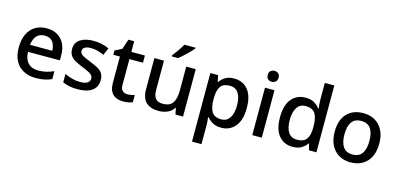

<svg xmlns="http://www.w3.org/2000/svg" viewBox="-83 -1317 4366 2108"><g transform="rotate(15 2100.0 -263.0)"><path d="M296 -549Q367 -549 418 -519.5Q469 -490 497 -435.5Q525 -381 525 -305V-246H163Q165 -164 206.5 -120.5Q248 -77 322 -77Q374 -77 414.5 -87Q455 -97 498 -116V-26Q458 -8 416.5 1Q375 10 317 10Q239 10 179 -21Q119 -52 85.5 -113.5Q52 -175 52 -266Q52 -356 82.5 -419.5Q113 -483 168 -516Q223 -549 296 -549ZM295 -466Q239 -466 205 -429.5Q171 -393 165 -326H417Q416 -388 387 -427Q358 -466 295 -466Z M1015 -153Q1015 -73 957 -31.5Q899 10 795 10Q739 10 698 1.5Q657 -7 623 -23V-118Q659 -100 706.5 -87Q754 -74 798 -74Q857 -74 883.5 -92.5Q910 -111 910 -142Q910 -160 900 -174.5Q890 -189 862.5 -204Q835 -219 782 -240Q731 -261 695 -281.5Q659 -302 640.5 -330.5Q622 -359 622 -404Q622 -475 678.5 -512Q735 -549 828 -549Q878 -549 921.5 -539.5Q965 -530 1006 -511L971 -429Q935 -444 898.5 -454.5Q862 -465 823 -465Q776 -465 751.5 -450Q727 -435 727 -409Q727 -390 738.5 -376.5Q750 -363 778.5 -349Q807 -335 857 -315Q907 -296 942.5 -276Q978 -256 996.5 -227Q1015 -198 1015 -153Z M1337 -78Q1358 -78 1380 -82Q1402 -86 1418 -91V-9Q1401 -1 1371.5 4.5Q1342 10 1312 10Q1268 10 1231.5 -5Q1195 -20 1173 -57Q1151 -94 1151 -161V-457H1076V-506L1155 -546L1193 -660H1259V-539H1413V-457H1259V-162Q1259 -119 1280.5 -98.5Q1302 -78 1337 -78Z M1991 -539V0H1905L1890 -71H1885Q1859 -29 1813 -9.5Q1767 10 1715 10Q1621 10 1571 -37Q1521 -84 1521 -187V-539H1630V-203Q1630 -141 1656 -109.5Q1682 -78 1738 -78Q1820 -78 1851.5 -127Q1883 -176 1883 -268V-539ZM1928 -756Q1917 -742 1898 -722Q1879 -702 1856.5 -680.5Q1834 -659 1812 -639.5Q1790 -620 1772 -606H1700V-618Q1715 -637 1734 -663Q1753 -689 1771.5 -716.5Q1790 -744 1802 -766H1928Z M2428 -549Q2525 -549 2584 -479.5Q2643 -410 2643 -271Q2643 -133 2583 -61.5Q2523 10 2426 10Q2365 10 2326.5 -13Q2288 -36 2265 -65H2258Q2261 -48 2263 -23.5Q2265 1 2265 20V240H2157V-539H2245L2260 -467H2265Q2288 -501 2326.5 -525Q2365 -549 2428 -549ZM2401 -460Q2327 -460 2297 -417.5Q2267 -375 2265 -288V-271Q2265 -179 2294.5 -129Q2324 -79 2403 -79Q2447 -79 2475.5 -103.5Q2504 -128 2518 -171Q2532 -214 2532 -272Q2532 -360 2500 -410Q2468 -460 2401 -460Z M2886 -539V0H2778V-539ZM2833 -745Q2857 -745 2875.5 -730.5Q2894 -716 2894 -683Q2894 -651 2875.5 -636Q2857 -621 2833 -621Q2807 -621 2789 -636Q2771 -651 2771 -683Q2771 -716 2789 -730.5Q2807 -745 2833 -745Z M3236 10Q3139 10 3080 -60Q3021 -130 3021 -269Q3021 -407 3080.5 -478Q3140 -549 3238 -549Q3299 -549 3338 -526Q3377 -503 3401 -470H3407Q3405 -484 3402 -511Q3399 -538 3399 -559V-760H3507V0H3422L3404 -72H3399Q3376 -38 3337 -14Q3298 10 3236 10ZM3263 -78Q3340 -78 3371.5 -121.5Q3403 -165 3403 -252V-268Q3403 -361 3373 -410.5Q3343 -460 3261 -460Q3198 -460 3165 -408.5Q3132 -357 3132 -267Q3132 -176 3165 -127Q3198 -78 3263 -78Z M4149 -271Q4149 -137 4080 -63.5Q4011 10 3893 10Q3821 10 3764 -22.5Q3707 -55 3674.5 -118Q3642 -181 3642 -271Q3642 -405 3710 -477Q3778 -549 3896 -549Q3971 -549 4027.5 -516.5Q4084 -484 4116.5 -422Q4149 -360 4149 -271ZM3753 -271Q3753 -180 3787 -129.5Q3821 -79 3895 -79Q3969 -79 4003 -129.5Q4037 -180 4037 -271Q4037 -361 4003 -410.5Q3969 -460 3894 -460Q3820 -460 3786.5 -410.5Q3753 -361 3753 -271Z"/></g></svg>

Font: Noto Sans Adlam Unjoined Medium
Style: Regular
Weight: 500
Version: Version 3.001